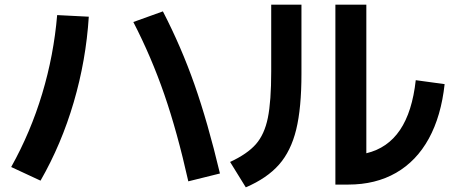

<svg xmlns="http://www.w3.org/2000/svg" viewBox="-20 -762 1915 812"><path d="M543.9 -668.9 668.9 -713.9Q746.6 -563.5 802.5 -404.5Q858.4 -245.6 910.2 -28.3L776.4 4.9Q729.5 -204.6 675 -362.3Q620.6 -520 543.9 -668.9ZM221.7 -698.2 355.5 -691.4Q343.8 -506.8 291.7 -329.3Q239.7 -151.9 151.4 2L27.3 -55.7Q109.4 -202.6 158.4 -365.7Q207.5 -528.8 221.7 -698.2Z M1398.4 -742.2H1529.3V-113.8Q1619.6 -135.3 1671.6 -212.2Q1723.6 -289.1 1738.3 -422.9L1860.4 -406.2Q1845.7 -271 1793.5 -175.8Q1741.2 -80.6 1654.8 -31Q1568.4 18.6 1453.1 18.6H1398.4ZM1127 -460V-742.2H1254.9V-450.2Q1254.9 -305.2 1232.7 -214.1Q1210.4 -123 1159.9 -65.7Q1109.4 -8.3 1019.5 30.3L953.1 -77.1Q1025.9 -110.8 1062.3 -152.3Q1098.6 -193.8 1112.8 -263.7Q1127 -333.5 1127 -460Z"/></svg>

Font: Pretendard JP
Style: Bold
Weight: 700
Designer: Base glyphs from Inter by Rasmus Andersson; Hangeul glyphs from Noto Sans CJK(Source Han Sans) by Jang Soo-young and Kan
Foundry: Kil Hyung-jin
Version: Version 1.309